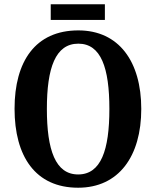

<svg xmlns="http://www.w3.org/2000/svg" viewBox="-20 -867 728 897"><path d="M217 -774H470V-847H217ZM345 10C535 10 640 -137 640 -358C640 -580 535 -725 346 -725C145 -725 48 -580 48 -359C48 -137 145 10 345 10ZM345 -52C239 -52 199 -166 199 -358C199 -550 239 -663 346 -663C452 -663 491 -550 491 -358C491 -166 452 -52 345 -52Z"/></svg>

Font: Noto Serif Thai Condensed
Style: Bold
Weight: 700
Width: 3
Designer: Monotype Design Team
Foundry: Monotype Imaging Inc.
Version: Version 2.002